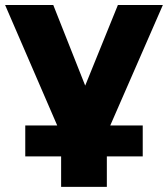

<svg xmlns="http://www.w3.org/2000/svg" viewBox="-32 -559 667 763"><path d="M210.9 62.5H68.4V-60.5H195.3L-11.7 -539.1H179.7L306.6 -218.8L436.5 -539.1H615.2L406.2 -60.5H535.2V62.5H392.6V183.6H210.9Z"/></svg>

Font: Min Sans Black
Style: Regular
Weight: 900
Designer: Jinseong-Kim, NotoSansCJK, Nunito
Foundry: Jinseong-Kim
Version: Version 1.000